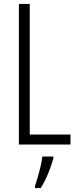

<svg xmlns="http://www.w3.org/2000/svg" viewBox="-20 -734 396 975"><path d="M76 0V-714H131V-51H338V0ZM251 71Q241 107 224 148Q207 189 187 221H158V210Q164 192 172 164.5Q180 137 186.5 109Q193 81 195 61H251Z"/></svg>

Font: Noto Sans ExtraCondensed Light
Style: Regular
Weight: 300
Width: 2
Designer: Monotype Design Team
Foundry: Monotype Imaging Inc.
Version: Version 2.013; ttfautohint (v1.8.4.7-5d5b)